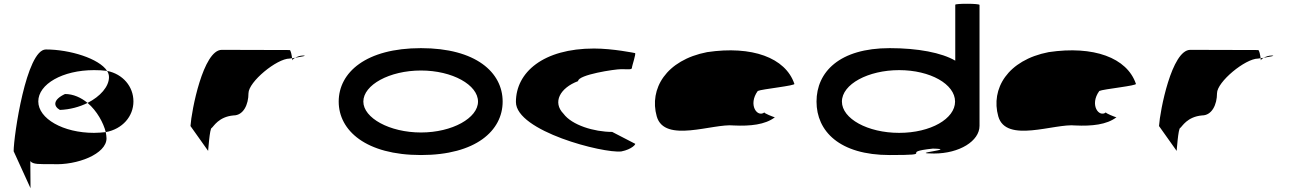

<svg xmlns="http://www.w3.org/2000/svg" viewBox="-20 -810 6873 1013"><path d="M52 -12 141 183 140 40C154 58 187 56 257 56C388 63 542 2 542 -80C542 -90 540 -101 538 -113C518 -111 499 -109 476 -109C313 -109 182 -184 182 -275C182 -366 310 -440 476 -440C500 -440 522 -439 545 -436C503 -501 349 -549 222 -549C119 -549 52 -92 52 -12ZM296 -230C349 -232 400 -246 442 -267C408 -295 367 -314 323 -314C259 -284 261 -250 296 -230ZM442 -267C492 -225 526 -161 538 -113C626 -129 684 -196 684 -275C684 -353 629 -419 545 -436C552 -425 555 -414 555 -403C555 -353 509 -301 442 -267Z M985 -145 1078 -14C1078 -6 1086 -135 1097 -135C1107 -142 1133 -194 1212 -201C1264 -201 1291 -258 1291 -318C1291 -378 1440 -501 1508 -501C1508 -501 1513 -502 1521 -503C1519 -520 1514 -546 1508 -546C1508 -546 1292 -547 1150 -547C1052 -547 990 -225 985 -145ZM1521 -503C1522 -498 1522 -494 1522 -491C1522 -494 1528 -500 1537 -505C1531 -504 1526 -504 1521 -503ZM1537 -505C1567 -510 1606 -517 1579 -517C1563 -517 1548 -511 1537 -505Z M1767 -274C1767 -121 1911 8 2201 8C2491 8 2632 -121 2632 -274C2632 -428 2491 -556 2201 -556C1911 -556 1767 -428 1767 -274ZM1897 -274C1897 -362 2035 -438 2201 -438C2367 -438 2502 -362 2502 -274C2502 -188 2367 -111 2201 -111C2035 -111 1897 -188 1897 -274Z M2702 -272C2702 -118 3163 0 3258 -11C3315 -22 3338 -52 3330 -52L3210 -114C3114 -114 2997 -150 2953 -210C2894 -270 2934 -346 3030 -382C3030 -416 3224 -445 3257 -445C3291 -445 3314 -441 3314 -452C3314 -462 3338 -530 3330 -530C3330 -530 3214 -554 3114 -554C2846 -554 2702 -428 2702 -272Z M3445 -196C3486 -52 3742 -160 3852 -148C3938 -144 4017 -152 4068 -191C4060 -193 4011 -212 4013 -217C3976 -188 3925 -257 3978 -330C3998 -340 4181 -358 4171 -368C4124 -506 3947 -570 3711 -535C3494 -493 3404 -341 3445 -196ZM4013 -217C4013 -217 4013 -218 4013 -218C4013 -218 4013 -217 4013 -217ZM4069 -192 4068 -191C4070 -191 4070 -191 4069 -190Z M4288 -274C4288 -118 4409 8 4674 8C4933 8 4712 -6 4902 -26C5041 -23 4762 0 4908 0C5042 0 5148 -66 5148 -146V-784C5148 -792 5020 -792 5020 -785V-490C4948 -532 4823 -556 4674 -556C4409 -556 4288 -430 4288 -274ZM4422 -274C4422 -366 4561 -440 4724 -440C4888 -440 5019 -366 5019 -274C5019 -184 4891 -109 4724 -109C4558 -109 4422 -184 4422 -274Z M5247 -196C5288 -52 5544 -160 5654 -148C5740 -144 5819 -152 5870 -191C5862 -193 5813 -212 5815 -217C5778 -188 5727 -257 5780 -330C5800 -340 5983 -358 5973 -368C5926 -506 5749 -570 5513 -535C5296 -493 5206 -341 5247 -196ZM5815 -217C5815 -217 5815 -218 5815 -218C5815 -218 5815 -217 5815 -217ZM5871 -192 5870 -191C5872 -191 5872 -191 5871 -190Z M6095 -145 6188 -14C6188 -6 6196 -135 6207 -135C6217 -142 6243 -194 6322 -201C6374 -201 6401 -258 6401 -318C6401 -378 6550 -501 6618 -501C6618 -501 6623 -502 6631 -503C6629 -520 6624 -546 6618 -546C6618 -546 6402 -547 6260 -547C6162 -547 6100 -225 6095 -145ZM6631 -503C6632 -498 6632 -494 6632 -491C6632 -494 6638 -500 6647 -505C6641 -504 6636 -504 6631 -503ZM6647 -505C6677 -510 6716 -517 6689 -517C6673 -517 6658 -511 6647 -505Z"/></svg>

Font: Ampere
Style: SCUltExt
Weight: 400
Version: Version 1